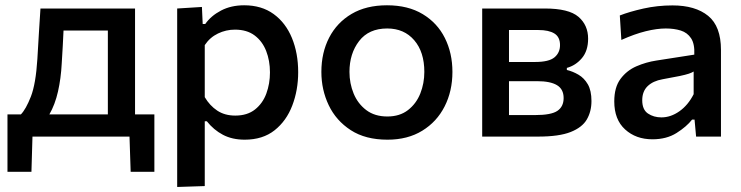

<svg xmlns="http://www.w3.org/2000/svg" viewBox="-20 -530 2876 745"><path d="M9 136.5V-86H61Q80.5 -106 99.8 -155.2Q119 -204.5 125 -301Q128.5 -360 131.2 -406Q134 -452 137 -497H504V-86H579V136.5H487L482.5 0H106L102 136.5ZM219.5 -283.5Q216.5 -225.5 205 -174.8Q193.5 -124 171.5 -86H398.5V-411.5H226.5Q225 -382 223.5 -351Q221.5 -320 219.5 -283.5Z M667.5 195.5V-497L763.5 -503L766.5 -437H776.5Q798.5 -468.5 837.5 -489Q876.5 -509.5 927.5 -509.5Q995 -509.5 1041.8 -475.5Q1088.5 -441.5 1112.8 -382.5Q1137 -323.5 1137 -250Q1137 -180.5 1114.2 -120.8Q1091.5 -61 1045.5 -24.5Q999.5 12 929.5 12Q881 12 845 -7Q809 -26 782.5 -59.5H774.5V192ZM893 -81.5Q939.5 -81.5 969.5 -105.2Q999.5 -129 1013.5 -167.2Q1027.5 -205.5 1027.5 -249Q1027.5 -294.5 1012.8 -332.2Q998 -370 968 -392.5Q938 -415 891.5 -415Q857 -415 825.8 -400Q794.5 -385 774.5 -355V-153Q794 -120 823 -100.8Q852 -81.5 893 -81.5Z M1483.5 12Q1398 12 1341 -25Q1284 -62 1255.5 -121.8Q1227 -181.5 1227 -251Q1227 -325.5 1257.2 -384Q1287.5 -442.5 1344.2 -476Q1401 -509.5 1481.5 -509.5Q1563.5 -509.5 1620.2 -475.2Q1677 -441 1706.2 -382.5Q1735.5 -324 1735.5 -251Q1735.5 -176.5 1705.2 -117Q1675 -57.5 1618.5 -22.8Q1562 12 1483.5 12ZM1483 -78Q1531 -78 1563 -102.8Q1595 -127.5 1610.8 -167Q1626.5 -206.5 1626.5 -251Q1626.5 -328.5 1587.2 -374Q1548 -419.5 1482.5 -419.5Q1411 -419.5 1373.5 -370.8Q1336 -322 1336 -251Q1336 -206.5 1352.2 -167Q1368.5 -127.5 1401.2 -102.8Q1434 -78 1483 -78Z M1851 0V-497H2094Q2187 -497 2224.5 -464.8Q2262 -432.5 2262 -380Q2262 -333 2238 -304.5Q2214 -276 2179.5 -266.5V-258.5Q2202.5 -253 2224.5 -240.2Q2246.5 -227.5 2260.8 -203Q2275 -178.5 2275 -138Q2275 -97.5 2257 -66.5Q2239 -35.5 2194.2 -17.8Q2149.5 0 2068 0ZM2069 -413.5H1955V-289.5H2056Q2110 -289.5 2131.5 -307.5Q2153 -325.5 2153 -355Q2153 -386.5 2131.2 -400Q2109.5 -413.5 2069 -413.5ZM1955 -83.5H2056.5Q2119 -83.5 2143 -100Q2167 -116.5 2167 -149.5Q2167 -184 2141.2 -199.5Q2115.5 -215 2064.5 -215H1955Z M2511.5 10.5Q2447.5 10.5 2405.5 -27.8Q2363.5 -66 2363.5 -136.5Q2363.5 -191.5 2387.8 -224Q2412 -256.5 2449.5 -272.8Q2487 -289 2526.5 -295L2674 -318Q2676 -359.5 2661.5 -381.5Q2647 -403.5 2621.5 -411.5Q2596 -419.5 2563.5 -419.5Q2529 -419.5 2485.5 -408.8Q2442 -398 2391 -375L2385 -470Q2422 -484.5 2476.5 -496.8Q2531 -509 2589.5 -509Q2678 -509 2727.8 -468.5Q2777.5 -428 2777.5 -336.5V0H2681L2675 -66H2665.5Q2644 -38.5 2605.2 -14Q2566.5 10.5 2511.5 10.5ZM2546.5 -74.5Q2582.5 -74.5 2616.2 -98.2Q2650 -122 2671.5 -164.5V-252.5Q2664.5 -248 2652.5 -244Q2640.5 -240 2617 -235Q2593.5 -230 2551 -222.5Q2514 -216 2493 -195.8Q2472 -175.5 2472 -141Q2472 -104.5 2494.2 -89.5Q2516.5 -74.5 2546.5 -74.5Z"/></svg>

Font: Heraclito Medium
Style: Regular
Weight: 500
Designer: Kostas Bartsokas (font) & Cristiano Sobral (main changes)
Foundry: Kostas Bartsokas (font) & Cristiano Sobral (main changes)
Version: Version 1.00;July 8, 2020;FontCreator 13.0.0.2655 64-bit